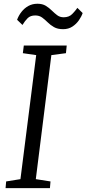

<svg xmlns="http://www.w3.org/2000/svg" viewBox="-20 -980 450 1000"><path d="M9 0 12 -35 86.5 -47 168.5 -693 99 -703 104 -743H327.5L323.5 -703L247.5 -693L166.5 -47L243 -35L240 0ZM69 -877Q77 -899 91.8 -918Q106.5 -937 127.5 -948.8Q148.5 -960.5 175 -960.5Q201 -960.5 218.5 -949.8Q236 -939 249.8 -925.2Q263.5 -911.5 277.8 -900.8Q292 -890 311.5 -890Q339.5 -890 356 -906.8Q372.5 -923.5 383 -939L410.5 -912Q404.5 -894 391 -874.5Q377.5 -855 357 -841.5Q336.5 -828 308.5 -828Q280 -828 261.2 -838.8Q242.5 -849.5 228.2 -863.8Q214 -878 199.2 -888.8Q184.5 -899.5 163.5 -899.5Q138.5 -899.5 124.2 -885.5Q110 -871.5 97 -850Z"/></svg>

Font: Merriweather 7pt Light
Style: Italic
Weight: 300
Italic angle: -7.8°
Designer: Eben Sorkin
Foundry: Eben Sorkin
Version: Version 2.200;gftools[0.9.31]